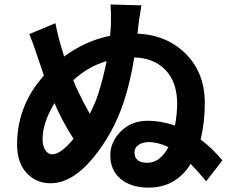

<svg xmlns="http://www.w3.org/2000/svg" viewBox="-20 -815 1040 861"><path d="M640.6 -85Q697.3 -85 735.4 -155.3Q688.5 -177.7 647.5 -177.7Q618.2 -177.7 600.6 -164.6Q583 -151.4 583 -131.8Q583 -85 640.6 -85ZM213.9 -123Q252.9 -123 309.6 -192.4Q276.4 -245.1 254.9 -287.1Q234.4 -328.1 224.6 -352.5Q170.9 -265.6 170.9 -189.5Q170.9 -162.1 182.6 -142.6Q194.3 -123 213.9 -123ZM458 -541Q375 -516.6 308.6 -455.1Q317.4 -430.7 336.9 -391.6Q349.6 -363.3 382.8 -304.7Q408.2 -355.5 419.9 -391.6Q443.4 -465.8 458 -541ZM600.6 -702.1 596.7 -664.1Q728.5 -658.2 813.5 -573.2Q898.4 -488.3 898.4 -352.5Q898.4 -268.6 879.9 -189.5Q930.7 -151.4 977.5 -95.7L904.3 -2Q877.9 -35.2 835 -80.1Q768.6 26.4 646.5 26.4Q568.4 26.4 521.5 -12.2Q474.6 -50.8 474.6 -119.1Q474.6 -178.7 522 -226.1Q569.3 -273.4 642.6 -273.4Q702.1 -273.4 764.6 -252Q774.4 -303.7 774.4 -349.6Q774.4 -446.3 722.7 -500.5Q670.9 -554.7 582 -557.6Q566.4 -456.1 536.1 -361.3Q488.3 -215.8 395.5 -104.5Q302.7 6.8 206.1 6.8Q142.6 6.8 99.6 -39.1Q56.6 -85 56.6 -167Q56.6 -318.4 147.5 -440.4Q165 -462.9 176.8 -476.6Q165 -509.8 153.3 -545.9Q127 -626 111.3 -662.1L228.5 -710.9Q240.2 -648.4 267.6 -561.5Q364.3 -632.8 473.6 -654.3Q475.6 -669.9 477.5 -706.1Q478.5 -760.7 475.6 -794.9L614.3 -791Q610.4 -770.5 605.5 -736.8Q600.6 -703.1 600.6 -702.1Z"/></svg>

Font: GenEi Gothic M Regular
Style: Bold
Weight: 700
Designer: o_tamon (Modified); [Source Han Sans]
Ryoko NISHIZUKA  (kana & ideographs); Paul D. Hunt (Latin, Greek & Cyrillic); Wenl
Version: Version 1.1a;Original Version 1.004